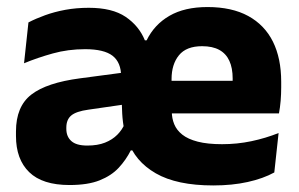

<svg xmlns="http://www.w3.org/2000/svg" viewBox="-20 -527 870 559"><path d="M600.9 12.9Q494.7 12.9 433.5 -22.4Q372.2 -57.8 351.9 -119.2L342.2 -146.2Q337.1 -172.1 335.8 -196.3Q334.5 -220.5 334.7 -244.1L332.7 -303.9Q332.7 -345.1 307.9 -364.5Q283.1 -383.8 227.8 -383.8Q178.2 -383.8 133.7 -371.4Q89.2 -359 50 -342.8L62.8 -461.7Q84.2 -472.9 111.1 -482.6Q138 -492.4 170.1 -498.4Q202.2 -504.3 238.8 -504.3Q306.7 -504.3 345.7 -478Q384.7 -451.6 401.8 -409.6H406.9Q429.3 -455.5 473.4 -481Q517.5 -506.5 584.1 -506.5Q654.9 -506.5 702.7 -480.4Q750.4 -454.3 774.6 -405.8Q798.7 -357.2 798.7 -288.9V-272.5Q798.7 -253.4 797.1 -233.6Q795.4 -213.8 792.2 -196.8H654.5Q656.2 -225.9 656.8 -251.6Q657.4 -277.2 657.4 -298.2Q657.4 -329 647.8 -349.8Q638.3 -370.7 618.7 -381.6Q599 -392.5 568.4 -392.5Q522.4 -392.5 501 -366.1Q479.5 -339.7 479.5 -296.6V-252.5L480.2 -236.5V-202.3Q480.2 -182.5 487.3 -165.3Q494.3 -148.1 510.8 -135Q527.3 -121.9 555.6 -114.6Q583.9 -107.2 626.5 -107.2Q670.7 -107.2 711.9 -115.9Q753.2 -124.6 791.1 -139.7L778.6 -24.9Q746.3 -7.1 701.1 2.9Q656 12.9 600.9 12.9ZM182.4 11.7Q103.4 11.7 65 -25.8Q26.5 -63.2 26.5 -131V-144.3Q26.5 -217.1 71.3 -251.7Q116.1 -286.3 213.3 -299L345.3 -316.5L354.3 -224.6L237.3 -207.7Q201.8 -202.8 187.5 -190.8Q173.1 -178.8 173.1 -155.4V-151.8Q173.1 -129.5 187.6 -116.4Q202.1 -103.2 234.1 -103.2Q264.2 -103.2 285.7 -111.7Q307.1 -120.2 321.5 -134.7Q335.8 -149.1 342.8 -166.2L386.5 -89.1H360.8Q346.7 -61.2 325.6 -38.5Q304.4 -15.7 270.2 -2Q236 11.7 182.4 11.7ZM414.5 -196.8V-291.7H761.4V-196.8Z"/></svg>

Font: Anek Tamil Medium
Style: Regular
Weight: 500
Designer: Aadarsh Rajan (Tamil), Yesha Goshar (Latin)
Foundry: Ek Type
Version: Version 1.003